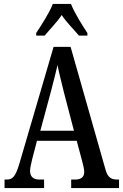

<svg xmlns="http://www.w3.org/2000/svg" viewBox="-20 -951 622 971"><path d="M163 -784V-771H206C232 -803 268 -838 292 -875C316 -838 353 -803 379 -771H422V-784C397 -822 356 -886 339 -931H247C230 -886 188 -822 163 -784ZM3 0H203V-43H179C145 -43 132 -61 132 -87C132 -105 140 -131 143 -147L167 -239H368L395 -138C400 -120 406 -95 406 -81C406 -57 391 -43 361 -43H340V0H582V-43H574C541 -43 525 -54 514 -92L337 -714H251L77 -120C58 -57 43 -43 14 -43H3ZM184 -290 238 -490C251 -538 262 -585 271 -622C278 -585 290 -538 304 -481L354 -290Z"/></svg>

Font: Noto Serif Tamil ExtraCondensed Medium
Style: Italic
Weight: 500
Width: 2
Italic angle: -12°
Designer: Indian Type Foundry, Tom Grace, and the Monotype Design Team
Foundry: Monotype Imaging Inc.
Version: Version 2.003